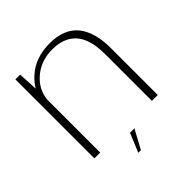

<svg xmlns="http://www.w3.org/2000/svg" viewBox="-200 -734 1014 1014"><g transform="rotate(-45 307.0 -227.0)"><path d="M68 0H111.5V-445L103.5 -590H68ZM497.5 0H541.5V-348.5Q541.5 -471 489.5 -534Q437.5 -597 330 -597Q225.5 -597 157.5 -537.2Q89.5 -477.5 89.5 -402L110 -373Q110 -456 170 -510.2Q230 -564.5 317 -564.5Q406 -564.5 451.8 -512.2Q497.5 -460 497.5 -348ZM253 143H272.5L329.5 37.5H296.5Z"/></g></svg>

Font: Anybody SemiExpanded ExtraLight
Style: Regular
Weight: 250
Width: 6
Version: Version 1.113;gftools[0.9.25]